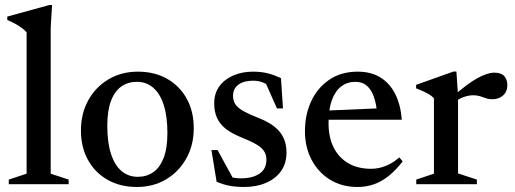

<svg xmlns="http://www.w3.org/2000/svg" viewBox="-20 -734 2050 765"><path d="M182 -42 253.5 -18.5V0H15V-18.5L86 -42V-605Q79 -613.5 68.5 -621.5Q58 -629.5 43.2 -637.8Q28.5 -646 9 -654.5V-668L176.5 -714H187.5L182 -625.5Z M529 -29.5Q564 -29.5 590.5 -47.8Q617 -66 632 -104.8Q647 -143.5 647 -204.5Q647 -271 632.2 -316.2Q617.5 -361.5 590.2 -384.8Q563 -408 525.5 -408Q490.5 -408 464 -389.8Q437.5 -371.5 422.5 -332.8Q407.5 -294 407.5 -232.5Q407.5 -166.5 422.2 -121Q437 -75.5 464.2 -52.5Q491.5 -29.5 529 -29.5ZM525 11Q459 11 408.8 -17.5Q358.5 -46 330.5 -96.8Q302.5 -147.5 302.5 -214Q302.5 -282 332 -335Q361.5 -388 412.8 -418.2Q464 -448.5 529.5 -448.5Q596 -448.5 646 -420Q696 -391.5 724 -340.8Q752 -290 752 -223.5Q752 -155.5 722.2 -102.5Q692.5 -49.5 641.5 -19.2Q590.5 11 525 11Z M987.5 -448.5Q1019.5 -448.5 1044.5 -442.5Q1069.5 -436.5 1099.5 -422.5L1107.5 -302H1083.5L1029 -424.5L1065.5 -382.5Q1046 -398 1028 -405.2Q1010 -412.5 989 -412.5Q951.5 -412.5 930 -396.8Q908.5 -381 908.5 -352Q908.5 -330 920.2 -315.2Q932 -300.5 954.5 -288.8Q977 -277 1009 -264.5Q1033.5 -255 1054 -242.8Q1074.5 -230.5 1089.5 -214.5Q1104.5 -198.5 1113 -176.8Q1121.5 -155 1121.5 -126.5Q1121.5 -82 1099.2 -51.5Q1077 -21 1039 -5Q1001 11 952.5 11Q920.5 11 894 6Q867.5 1 843 -10L822.5 -136H847L918 -6L858.5 -44Q876.5 -35.5 890.2 -31Q904 -26.5 916.2 -25Q928.5 -23.5 940.5 -23.5Q986 -23.5 1013.8 -42Q1041.5 -60.5 1041.5 -98Q1041.5 -116.5 1033.2 -130Q1025 -143.5 1009.8 -153.5Q994.5 -163.5 974.5 -172.5Q954.5 -181.5 931.5 -191Q901 -204 879 -221.2Q857 -238.5 845.2 -263.2Q833.5 -288 833.5 -322Q833.5 -362.5 854.2 -390.5Q875 -418.5 910 -433.5Q945 -448.5 987.5 -448.5Z M1405.5 -448.5Q1457.5 -448.5 1494.8 -426Q1532 -403.5 1554 -360.8Q1576 -318 1581 -257H1269.5L1270.5 -293L1527 -304L1482.5 -281.5Q1479.5 -321 1469.2 -349.2Q1459 -377.5 1441.2 -392.8Q1423.5 -408 1396 -408Q1364 -408 1340 -390Q1316 -372 1302.5 -335.5Q1289 -299 1289 -243.5Q1289 -186 1310 -145.2Q1331 -104.5 1368.8 -83Q1406.5 -61.5 1457.5 -61.5Q1478 -61.5 1497.2 -66.5Q1516.5 -71.5 1535 -81.5Q1553.5 -91.5 1571 -107L1584.5 -91Q1558 -57 1530.2 -34.2Q1502.5 -11.5 1471.2 -0.2Q1440 11 1404 11Q1342.5 11 1295.5 -17.8Q1248.5 -46.5 1221.8 -96.8Q1195 -147 1195 -212Q1195 -276.5 1219.8 -330.2Q1244.5 -384 1291.8 -416.2Q1339 -448.5 1405.5 -448.5Z M1950 -444.5Q1977 -444.5 1989.2 -430.8Q2001.5 -417 2001.5 -395.5Q2001.5 -369 1984.5 -353.8Q1967.5 -338.5 1941.5 -338.5Q1927.5 -338.5 1916 -342.8Q1904.5 -347 1892.2 -350.8Q1880 -354.5 1865 -354.5Q1853 -354.5 1840 -351.2Q1827 -348 1814.5 -342Q1802 -336 1791.5 -327.5L1781.5 -347.5Q1811.5 -373.5 1836 -392Q1860.5 -410.5 1881 -422Q1901.5 -433.5 1918.8 -439Q1936 -444.5 1950 -444.5ZM1805 -353.5V-43L1880 -18.5V0H1638.5V-18.5L1709 -42V-342Q1702.5 -350 1692.5 -356.2Q1682.5 -362.5 1669 -369Q1655.5 -375.5 1638 -382V-396L1787 -449H1798.5Z"/></svg>

Font: Newsreader 24pt Medium
Style: Regular
Weight: 500
Designer: Hugues Gentile
Foundry: Production Type
Version: Version 1.003